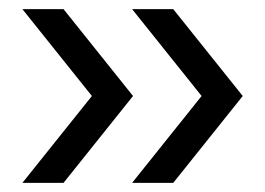

<svg xmlns="http://www.w3.org/2000/svg" viewBox="-20 -479 580 420"><path d="M359 -79 511 -269 359 -459H269L421 -269L269 -79ZM119 -79 271 -269 119 -459H29L181 -269L29 -79Z"/></svg>

Font: Plus Jakarta Sans
Style: Regular
Weight: 400
Designer: Gumpita Rahayu
Foundry: Tokotype
Version: Version 2.071;gftools[0.9.30]